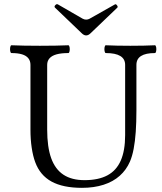

<svg xmlns="http://www.w3.org/2000/svg" viewBox="-20 -881 771 914"><path d="M147.5 -109.4Q136.7 -138.7 130.9 -178Q125 -217.3 125 -263.2V-572.3Q125 -590.8 115 -603.5Q105 -616.2 85 -622.3Q64.9 -628.4 34.7 -628.4Q30.3 -628.4 28.6 -637.7Q26.9 -647 28.6 -656.2Q30.3 -665.5 34.7 -665.5Q90.8 -663.1 169.9 -663.1Q249 -663.1 305.2 -665.5Q309.6 -665.5 311.3 -656.2Q313 -647 311.3 -637.7Q309.6 -628.4 305.2 -628.4Q271.5 -628.4 249.3 -622.3Q227.1 -616.2 215.8 -603.5Q204.6 -590.8 204.6 -572.3V-264.2Q204.6 -181.2 223.6 -128.2Q242.7 -75.2 282 -49.3Q321.3 -23.4 382.3 -23.4Q448.7 -23.4 491.5 -46.4Q534.2 -69.3 554.9 -116.7Q575.7 -164.1 575.7 -237.8V-572.3Q575.7 -628.4 483.9 -628.4Q479.5 -628.4 477.8 -637.7Q476.1 -647 477.8 -656.2Q479.5 -665.5 483.9 -665.5Q532.7 -663.1 600.6 -663.1Q668.5 -663.1 717.3 -665.5Q721.7 -665.5 723.4 -656.2Q725.1 -647 723.4 -637.7Q721.7 -628.4 717.3 -628.4Q629.4 -628.4 629.4 -572.3V-356Q629.4 -298.8 626.2 -253.2Q623 -207.5 616.2 -172.1Q609.4 -136.7 598.6 -111.8Q581.5 -72.3 550 -44.2Q518.6 -16.1 473.1 -1.5Q427.7 13.2 370.1 13.2Q279.8 13.2 225.1 -16.8Q170.4 -46.9 147.5 -109.4ZM368.7 -723.1 241.7 -844.7Q236.8 -850.1 243.7 -856.9Q247.1 -860.4 249.8 -861.1Q252.4 -861.8 255.9 -859.9L373.5 -792Q381.8 -787.6 390.1 -787.6Q398.9 -787.6 406.7 -792L526.9 -859.9H527.3Q529.3 -861.3 531.5 -860.6Q533.7 -859.9 536.6 -856Q539.6 -852.5 540 -849.6Q540.5 -846.7 538.6 -844.7L411.6 -723.1Q400.9 -712.4 390.1 -712.4Q379.4 -712.4 368.7 -723.1Z"/></svg>

Font: Junicode Two Beta VF
Style: Regular
Weight: 400
Designer: Peter S. Baker
Foundry: Briery Creek Software
Version: Version 1.031 beta; ttfautohint (v1.8.1.43-b0c9)